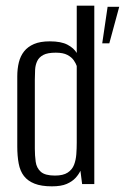

<svg xmlns="http://www.w3.org/2000/svg" viewBox="-20 -650 441 678"><path d="M163 8Q126 8 102 -1.5Q78 -11 64.5 -28.5Q51 -46 46 -72.5Q41 -99 41 -133V-380Q41 -407 46.5 -429.5Q52 -452 65 -468.5Q78 -485 100 -494.5Q122 -504 156 -504Q196 -504 218.5 -492Q241 -480 251 -463V-630H313V0H270L264 -47Q258 -34 246.5 -21.5Q235 -9 215.5 -0.5Q196 8 163 8ZM174 -30Q203 -30 219 -40.5Q235 -51 241.5 -68Q248 -85 249.5 -105.5Q251 -126 251 -146V-417Q248 -426 240.5 -437Q233 -448 218 -456Q203 -464 177 -464Q148 -464 133 -456Q118 -448 111.5 -434.5Q105 -421 104 -404Q103 -387 103 -369V-125Q103 -101 106 -79Q109 -57 124 -43.5Q139 -30 174 -30ZM341 -497 360 -626H401L366 -497Z"/></svg>

Font: Alumni Sans
Style: Regular
Weight: 400
Designer: Robert E. Leuschke
Foundry: Robert E. Leuschke
Version: Version 1.018